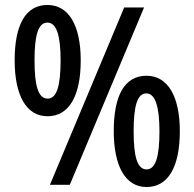

<svg xmlns="http://www.w3.org/2000/svg" viewBox="-20 -744 782 773"><path d="M171 -724C83 -724 39 -644 39 -501C39 -360 86 -276 171 -276C259 -276 305 -359 305 -501C305 -643 256 -724 171 -724ZM560 -714H480L181 0H261ZM171 -653C207 -653 224 -603 224 -501C224 -397 208 -347 172 -347C134 -347 119 -398 119 -501C119 -603 134 -653 171 -653ZM570 -439C482 -439 438 -361 438 -216C438 -75 485 9 570 9C657 9 704 -72 704 -216C704 -357 655 -439 570 -439ZM569 -368C605 -368 622 -315 622 -215C622 -115 607 -62 570 -62C533 -62 518 -113 518 -215C518 -318 533 -368 569 -368Z"/></svg>

Font: Noto Sans Armenian Condensed Medium
Style: Regular
Weight: 500
Width: 3
Designer: Monotype Design Team
Foundry: Monotype Imaging Inc.
Version: Version 2.008